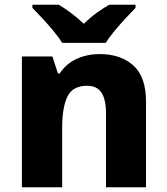

<svg xmlns="http://www.w3.org/2000/svg" viewBox="-20 -786 703 806"><path d="M399 -559Q486 -559 539.5 -511.5Q593 -464 593 -358V0H425V-311Q425 -368 406 -397Q387 -426 346 -426Q285 -426 263 -380.5Q241 -335 241 -250V0H72V-549H200L223 -478H231Q257 -518 301 -538.5Q345 -559 399 -559ZM241 -606Q227 -629 204.5 -656Q182 -683 158.5 -708.5Q135 -734 116 -753V-766H227Q254 -750 279.5 -730.5Q305 -711 332 -686Q357 -711 384.5 -731Q412 -751 438 -766H549V-753Q531 -735 507.5 -709.5Q484 -684 461 -656.5Q438 -629 424 -606Z"/></svg>

Font: Noto Sans Gujarati ExtraBold
Style: Regular
Weight: 800
Designer: Jelle Bosma - Monotype Design Team, Universal Thirst
Foundry: Monotype Imaging Inc.
Version: Version 2.106; ttfautohint (v1.8.4.7-5d5b)